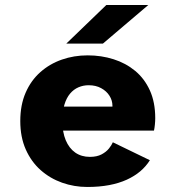

<svg xmlns="http://www.w3.org/2000/svg" viewBox="-20 -732 690 763"><path d="M326.8 11Q274.6 11 226.6 -6Q178.6 -23.1 141.3 -56.2Q104 -89.4 82.3 -138.3Q60.6 -187.2 60.6 -251Q60.6 -314.8 81.8 -363.5Q102.9 -412.2 140.3 -445.3Q177.6 -478.4 225.9 -495.2Q274.1 -512 328.4 -512Q382.7 -512 431.2 -496.6Q479.7 -481.3 517 -450.5Q554.3 -419.6 575.6 -372.7Q596.9 -325.7 596.9 -262.5Q596.9 -250.4 595.5 -236.8Q594.2 -223.2 591.9 -212.9H193.6V-308.3H426.8Q426.8 -309.4 426.8 -310Q426.8 -310.7 426.8 -311.8Q426.8 -332.8 415.1 -351.4Q403.4 -370 382.1 -381.6Q360.9 -393.3 332.1 -393.3Q310.8 -393.3 291.8 -385.1Q272.7 -376.9 258.4 -359.9Q244.1 -343 236 -316.2Q227.8 -289.4 227.8 -252.3Q227.8 -206.9 241.2 -174.8Q254.7 -142.7 279.1 -125.6Q303.6 -108.6 337.1 -108.6Q365.1 -108.6 383.7 -118.5Q402.3 -128.4 413.1 -142Q423.9 -155.6 428.4 -166.6L575.6 -95.3Q560.4 -70.9 537.5 -51.4Q514.6 -32 483.8 -17.9Q453 -3.9 413.8 3.6Q374.6 11 326.8 11ZM388.9 -558.7H243.4L402.4 -712H569.2Z"/></svg>

Font: Trispace Thin
Style: Regular
Weight: 100
Designer: Tyler Finck
Foundry: Etcetera Type Company
Version: Version 1.210